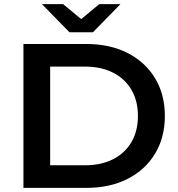

<svg xmlns="http://www.w3.org/2000/svg" viewBox="-20 -914 866 934"><path d="M94 0V-700H400Q514 -700 600 -656.5Q686 -613 734 -534Q782 -455 782 -350Q782 -245 734 -166Q686 -87 600 -43.5Q514 0 400 0ZM224 -110H394Q472 -110 530 -139.5Q588 -169 619.5 -223Q651 -277 651 -350Q651 -423 619.5 -477Q588 -531 530 -560.5Q472 -590 394 -590H224ZM318 -757 184 -894H287L375 -821L463 -894H566L432 -757Z"/></svg>

Font: Montserrat SemiBold
Style: Regular
Weight: 600
Designer: Julieta Ulanovsky
Foundry: Julieta Ulanovsky
Version: Version 9.000; ttfautohint (v1.8.4.7-5d5b)